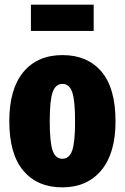

<svg xmlns="http://www.w3.org/2000/svg" viewBox="-20 -788 537 826"><path d="M477 -266Q477 -129 416 -55.5Q355 18 248 18Q141 18 80.5 -53.5Q20 -125 20 -267Q20 -405 80.5 -478Q141 -551 249 -551Q356 -551 416.5 -480Q477 -409 477 -266ZM194 -267Q194 -175 206.5 -140Q219 -105 248 -105Q278 -105 290.5 -140.5Q303 -176 303 -266Q303 -357 290.5 -392Q278 -427 249 -427Q219 -427 206.5 -391.5Q194 -356 194 -267ZM383 -655H113V-768H383Z"/></svg>

Font: Fira Sans Extra Condensed ExtraBold
Style: Regular
Weight: 800
Width: 1
Designer: Carrois Corporate & Edenspiekermann AG
Foundry: Carrois Corporate GbR & Edenspiekermann AG
Version: Version 4.203